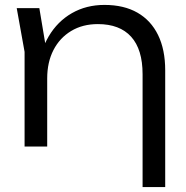

<svg xmlns="http://www.w3.org/2000/svg" viewBox="-20 -596 758 781"><path d="M48 -563H140L172 -372V0H80V-385ZM405 -576Q484 -576 539 -544.5Q594 -513 623 -453.5Q652 -394 652 -310V165H560V-294Q560 -395 513.5 -446.5Q467 -498 378 -498Q316 -498 269.5 -470Q223 -442 197.5 -392.5Q172 -343 172 -277L135 -303Q142 -387 178 -448Q214 -509 272.5 -542.5Q331 -576 405 -576Z"/></svg>

Font: Unbounded Light
Style: Regular
Weight: 300
Designer: Luke Prowse, Jean-Baptiste Morizot, Fátima Lázaro, Florian Runge
Foundry: NaN
Version: Version 1.700